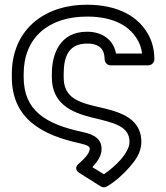

<svg xmlns="http://www.w3.org/2000/svg" viewBox="-20 -583 703 811"><path d="M348 -513C465 -513 534 -469 565 -407C573 -392 578 -375 580 -357H470C460 -413 414 -449 348 -449C233 -449 199 -355 199 -271V-257C199 -147 278 -109 367 -87C462 -64 527 -51 527 17C527 41 509 69 490 91C471 113 444 136 419 153L370 123C388 104 411 75 409 44C408 -8 356 -19 326 -26C174 -59 80 -115 80 -257V-271C80 -423 184 -513 348 -513ZM30 -271V-257C30 -80 160 -12 316 22C352 30 359 37 359 45C359 51 358 57 350 69C343 80 330 93 313 108C287 131 314 147 316 148L405 204C412 209 423 210 431 205C467 184 501 153 527 123C548 99 577 64 577 17C577 -97 462 -115 379 -135C294 -155 249 -181 249 -257V-271C249 -347 272 -399 348 -399C402 -399 422 -373 422 -332C422 -321 432 -307 447 -307H607C618 -307 632 -317 632 -332C632 -367 625 -401 610 -430C568 -514 477 -563 348 -563C156 -563 30 -448 30 -271Z"/></svg>

Font: Asimov
Style: XWidOu
Weight: 500
Designer: Google
Version: Version 2.000980; 2014